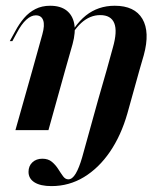

<svg xmlns="http://www.w3.org/2000/svg" viewBox="-20 -448 580 661"><path d="M347.6 -208.1 368.5 -283.9Q384.7 -340.3 373.4 -368.1Q362.1 -396 325 -396Q289.5 -396 259.7 -369Q229.8 -341.9 204 -284.7L201.6 -289.5Q233.1 -360.5 275.4 -394.4Q317.7 -428.2 375 -428.2Q443.5 -428.2 470.2 -383.1Q496.8 -337.9 475 -258.1L460.5 -208.1ZM91.9 -208.1 125.8 -329.8Q134.7 -361.3 128.6 -378.2Q122.6 -395.2 103.2 -395.2Q87.1 -395.2 70.6 -380.2Q54 -365.3 37.9 -334.7L22.6 -306.5H13.7L32.3 -340.3Q46 -366.1 62.9 -385.9Q79.8 -405.6 102 -416.9Q124.2 -428.2 152.4 -428.2Q187.9 -428.2 208.9 -412.1Q229.8 -396 235.5 -366.5Q241.1 -337.1 229.8 -296L204.8 -208.1ZM33.1 0 91.9 -208.1H204.8L146.8 0ZM431.5 -104 418.5 -57.3Q396.8 18.5 358.5 74.6Q320.2 130.6 269 161.7Q217.7 192.7 157.3 192.7Q119.4 192.7 98.8 179.8Q78.2 166.9 78.2 143.5Q78.2 123.4 91.5 110.9Q104.8 98.4 125.8 98.4Q146 98.4 158.9 109.3Q171.8 120.2 180.6 134.3Q189.5 148.4 197.2 158.9Q204.8 169.4 215.3 169.4Q229 169.4 240.7 149.6Q252.4 129.8 262.9 93.5L317.7 -104L347.6 -208.1H460.5Z"/></svg>

Font: Playfair 144pt
Style: Bold Italic
Weight: 700
Italic angle: -15.6°
Designer: Claus Eggers Sørensen
Foundry: Claus Eggers Sørensen
Version: Version 2.203